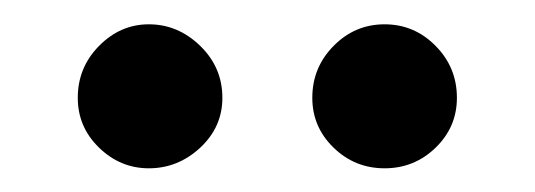

<svg xmlns="http://www.w3.org/2000/svg" viewBox="-20 -725 440 158"><path d="M102.5 -586.5Q79 -586.5 61.5 -603.5Q44 -620.5 44 -644.5Q44 -669.5 61.5 -687.2Q79 -705 102.5 -705Q126.5 -705 144.8 -687.2Q163 -669.5 163 -644.5Q163 -620.5 144.8 -603.5Q126.5 -586.5 102.5 -586.5ZM296.5 -586.5Q272 -586.5 254.5 -603.5Q237 -620.5 237 -644.5Q237 -669.5 254.5 -687.2Q272 -705 296.5 -705Q321 -705 338.5 -687.2Q356 -669.5 356 -644.5Q356 -620.5 338.5 -603.5Q321 -586.5 296.5 -586.5Z"/></svg>

Font: Verano Sans Medium
Style: Regular
Weight: 500
Designer: Lukasz Dziedzic with Adam Twardoch and Botio Nikoltchev
Foundry: tyPoland Lukasz Dziedzic
Version: Version 3.001;December 28, 2019;FontCreator 12.0.0.2547 64-b